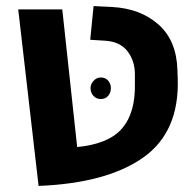

<svg xmlns="http://www.w3.org/2000/svg" viewBox="-20 -602 631 632"><path d="M107 10 40 -571H185L234 -118Q338 -128 382 -179.5Q426 -231 424 -326V-357Q424 -402 399.5 -433.5Q375 -465 326 -468L277 -471L288 -582L349 -579Q442 -574 501.5 -521.5Q561 -469 564 -372L565 -344Q571 -168 451.5 -83.5Q332 1 107 10ZM312 -347Q327 -347 336 -336.5Q345 -326 345 -312Q345 -297 336 -286.5Q327 -276 312 -276Q297 -276 287.5 -286.5Q278 -297 278 -312Q278 -325 288 -336Q298 -347 312 -347Z"/></svg>

Font: Assistant
Style: Bold
Weight: 700
Designer: Hebrew By Ben Nathan, Latin by Paul Hunt
Version: Version 2.001;PS 002.001;hotconv 1.0.88;makeotf.lib2.5.64775